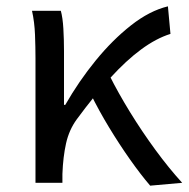

<svg xmlns="http://www.w3.org/2000/svg" viewBox="-20 -577 595 606"><path d="M92 0V-394Q92 -427 90.5 -467Q89 -507 81 -543H172Q178 -521 180 -486.5Q182 -452 182 -416V-246H186Q229 -321 282 -386Q335 -451 393.5 -497Q452 -543 510 -557L518 -470Q473 -456 425.5 -421Q378 -386 328 -331Q278 -276 222 -200Q198 -167 188.5 -124.5Q179 -82 177 -28V0ZM454 9Q424 -26 390.5 -73.5Q357 -121 324.5 -174.5Q292 -228 266 -281L326 -338Q353 -284 390.5 -223Q428 -162 470.5 -104Q513 -46 555 0Z"/></svg>

Font: Farlight84_Sys_V01
Style: Regular
Weight: 400
Designer: Ryoko NISHIZUKA  (kana, bopomofo & ideographs); Paul D. Hunt (Latin, Greek & Cyrillic); Sandoll Communications , Soo-you
Foundry: Adobe
Version: Version 2.004;October 29, 2024;FontCreator 14.0.0.2814 64-bi